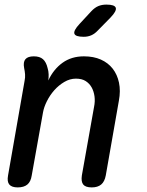

<svg xmlns="http://www.w3.org/2000/svg" viewBox="-20 -805 640 835"><path d="M127 -560Q153 -560 167 -547.5Q181 -535 187 -509Q191 -496 191.5 -482Q192 -468 190 -455Q213 -504 252 -532Q291 -560 345 -560Q387 -560 418.5 -546Q450 -532 470 -506.5Q490 -481 497.5 -445.5Q505 -410 497 -367L440 -42Q435 -15 420 -2.5Q405 10 379 10Q352 10 342 -2.5Q332 -15 336 -42L389 -340Q394 -364 391 -386Q388 -408 378.5 -425Q369 -442 352.5 -452.5Q336 -463 310 -463Q284 -463 259.5 -448.5Q235 -434 216 -412.5Q197 -391 184 -365Q171 -339 167 -316L118 -42Q114 -15 99 -2.5Q84 10 57 10Q31 10 20.5 -2.5Q10 -15 15 -42L87 -454Q90 -468 89 -481.5Q88 -495 85 -509Q80 -535 90.5 -547.5Q101 -560 127 -560ZM344 -645Q308 -645 303.5 -658.5Q299 -672 326 -701L377 -756Q392 -772 407.5 -778.5Q423 -785 443 -785Q479 -785 483.5 -771Q488 -757 460 -728L405 -672Q392 -658 377 -651.5Q362 -645 344 -645Z"/></svg>

Font: Maple Mono NL Medium
Style: Italic
Weight: 500
Italic angle: -10°
Monospace: yes
Designer: subframe7536
Version: Version 7.000